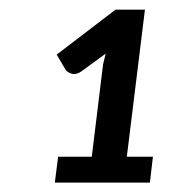

<svg xmlns="http://www.w3.org/2000/svg" viewBox="-20 -838 374 408"><path d="M305 -505 298.5 -450H96.5L103.5 -505H175L199 -701L204.5 -724L152.5 -686Q141 -678.5 132 -681.5Q123 -684.5 119.5 -689.5L100.5 -722L225.5 -817.5H288L249.5 -505Z"/></svg>

Font: Lato SemiBold
Style: Italic
Weight: 600
Italic angle: -7°
Designer: Lukasz Dziedzic with Adam Twardoch and Botio Nikoltchev
Foundry: tyPoland Lukasz Dziedzic
Version: Version 2.015; 2015-08-06; http://www.latofonts.com/